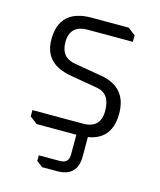

<svg xmlns="http://www.w3.org/2000/svg" viewBox="-106 -595 710 850"><g transform="rotate(15 249.0 -170.0)"><path d="M61 -26V-55H293Q373 -55 373 -135Q373 -215 309 -225L187 -246Q61 -267 61 -379Q61 -518 209 -518H378L412 -492V-462H205Q124 -462 124 -383Q124 -313 191 -302L314 -281Q436 -261 436 -139Q436 0 288 0H95ZM140 131H237Q277 131 277 91V-28H329V85Q329 178 236 178H168L140 157Z"/></g></svg>

Font: Oxanium ExtraLight Light
Style: Regular
Weight: 300
Version: Version 2.000